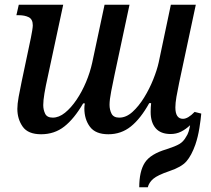

<svg xmlns="http://www.w3.org/2000/svg" viewBox="-20 -556 886 808"><path d="M153 9Q98 9 75.5 -23Q53 -55 53 -98Q53 -118 58.5 -148.5Q64 -179 71 -212L110 -397Q113 -411 115.5 -427Q118 -443 118 -449Q118 -475 101 -483.5Q84 -492 59 -492H49L59 -536H246L181 -233Q172 -193 167 -163Q162 -133 162 -114Q162 -94 170 -77.5Q178 -61 202 -61Q228 -61 253.5 -81.5Q279 -102 302 -136Q325 -170 342 -210.5Q359 -251 368 -292L420 -536H525L462 -241Q455 -208 448 -172Q441 -136 441 -115Q441 -94 449.5 -77.5Q458 -61 482 -61Q511 -61 537.5 -85Q564 -109 586.5 -145.5Q609 -182 625 -222Q641 -262 648 -294L699 -536H804L734 -208Q727 -175 722.5 -148.5Q718 -122 718 -104Q718 -56 750 -56Q771 -56 799 -85L827 -78Q825 -54 819 -16.5Q813 21 802 53Q786 98 765 122.5Q744 147 693 164Q643 181 625 196.5Q607 212 602 232H566Q566 165 589.5 128.5Q613 92 681 72Q718 60 735 50Q752 40 763 20Q770 10 774 -3Q778 -16 780 -29Q762 -12 742 -2Q722 8 698 8Q656 8 635 -16.5Q614 -41 614 -85Q614 -93 614.5 -104Q615 -115 616 -122H608Q572 -57 531 -24Q490 9 436 9Q382 9 358.5 -22.5Q335 -54 335 -100Q335 -110 337 -121H330Q292 -56 250.5 -23.5Q209 9 153 9Z"/></svg>

Font: Noto Serif SemiCondensed Medium
Style: Italic
Weight: 500
Width: 4
Italic angle: -12°
Designer: Monotype Design Team
Foundry: Monotype Imaging Inc.
Version: Version 2.013